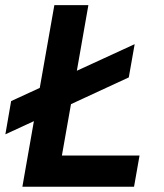

<svg xmlns="http://www.w3.org/2000/svg" viewBox="-20 -713 626 733"><path d="M0.5 -200.2 109.4 -250.5 65.4 0H491.7L512.7 -119.1H216.3L251 -315.4L471.7 -417.5L494.1 -544.4L273.4 -442.9L317.4 -693.4H187.5L131.8 -377.4L22.5 -327.1Z"/></svg>

Font: Cascadia Code NF
Style: Bold Italic
Weight: 700
Italic angle: -10°
Monospace: yes
Designer: Aaron Bell
Foundry: Saja Typeworks
Version: Version 2404.023